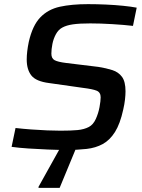

<svg xmlns="http://www.w3.org/2000/svg" viewBox="-20 -716 685 927"><path d="M303 8Q260 8 212 6Q164 4 118 1Q72 -2 36 -7L55 -98Q90 -94 130 -91Q170 -88 207.5 -86.5Q245 -85 272 -85Q323 -85 354.5 -88Q386 -91 409 -103Q430 -114 442.5 -141.5Q455 -169 460.5 -199Q466 -229 466 -246Q466 -270 447 -278Q428 -286 379 -292L217 -315Q154 -323 131.5 -351.5Q109 -380 109 -429Q109 -447 111.5 -468.5Q114 -490 119 -514Q137 -593 174.5 -632Q212 -671 269 -683.5Q326 -696 405 -696Q447 -696 491.5 -694Q536 -692 575 -688Q614 -684 640 -679L622 -591Q580 -596 522 -599.5Q464 -603 416 -603Q364 -603 332.5 -598.5Q301 -594 281 -583Q262 -573 250 -551Q238 -529 233 -503.5Q228 -478 228 -457Q228 -434 243.5 -425.5Q259 -417 299 -412L455 -393Q493 -387 522.5 -377.5Q552 -368 569 -345Q586 -322 586 -275Q586 -258 583.5 -235.5Q581 -213 575 -187Q560 -118 535 -78.5Q510 -39 476 -20.5Q442 -2 398.5 3Q355 8 303 8ZM166 191V186L279 -17H352V-12L268 191Z"/></svg>

Font: Saira Medium
Style: Italic
Weight: 500
Italic angle: -12°
Designer: Hector Gatti with collaboration of the Omnibus-Type team
Foundry: Omnibus-Type
Version: Version 1.100; ttfautohint (v1.8.3)